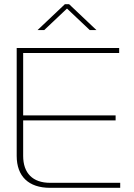

<svg xmlns="http://www.w3.org/2000/svg" viewBox="-20 -900 641 920"><path d="M60 -670V-153C60 -55 117 0 220 0H556V-24H220C137 -24 91 -70 91 -153V-323H534V-347H91V-646H551V-670ZM160 -756H192L301 -859L410 -756H442L311 -880H291Z"/></svg>

Font: LT Wave Thin
Style: Regular
Weight: 100
Designer: Daniel Lyons
Version: Version 2.5 (Glyphs App)